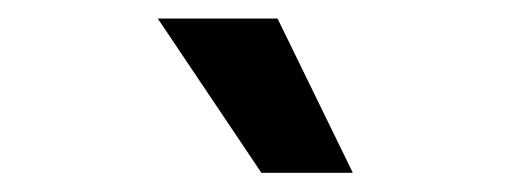

<svg xmlns="http://www.w3.org/2000/svg" viewBox="-20 -799 537 202"><path d="M255 -617.2H351.2L272 -779.5H146Z"/></svg>

Font: TID UI Semi Bold
Style: Regular
Weight: 600
Designer: The TID Project Authors
Foundry: Bakken & Bæck
Version: Version 1.001;hotconv 1.0.109;makeotfexe 2.5.65596